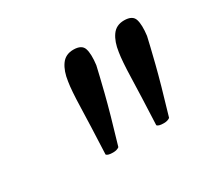

<svg xmlns="http://www.w3.org/2000/svg" viewBox="-62 -791 400 377"><g transform="rotate(-30 137.5 -602.0)"><path d="M102 -495Q90 -495 87 -499Q90 -566 91 -604Q92 -642 95 -660Q98 -682 107.5 -695.5Q117 -709 135 -709Q154 -709 158 -696.5Q162 -684 159 -660Q155 -642 145.5 -604Q136 -566 116 -499Q111 -495 102 -495ZM217 -495Q205 -495 202 -499Q205 -566 206 -604Q207 -642 210 -660Q213 -682 222.5 -695.5Q232 -709 250 -709Q269 -709 273 -696.5Q277 -684 274 -660Q270 -642 260.5 -604Q251 -566 231 -499Q226 -495 217 -495Z"/></g></svg>

Font: Petrona Light
Style: Italic
Weight: 300
Italic angle: -9°
Designer: Ringo R. Seeber
Foundry: Ringo R. Seeber
Version: Version 2.001; ttfautohint (v1.8.3)